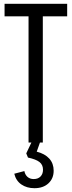

<svg xmlns="http://www.w3.org/2000/svg" viewBox="-20 -749 377 1009"><path d="M130 -663H4V-729H333V-663H205V0H190L173 48Q216 59 239 84.5Q262 110 262 148Q262 189 234.5 214.5Q207 240 161 240Q121 240 92.5 220.5Q64 201 55 164L108 150Q112 170 125 181Q138 192 157 192Q180 192 193 178.5Q206 165 206 143Q206 117 187.5 102.5Q169 88 127 79L118 57L145 0H130Z"/></svg>

Font: Mona Sans Condensed
Style: Regular
Weight: 400
Width: 3
Designer: Deni Anggara
Foundry: GitHub
Version: Version 2.000